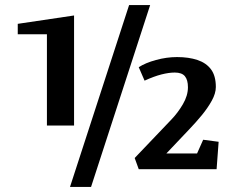

<svg xmlns="http://www.w3.org/2000/svg" viewBox="-20 -667 971 757"><path d="M256 70 489 -647H572L339 70ZM165 -172V-532H50V-573L272 -606V-172ZM527 0 511 -44 656 -196Q681 -222 701 -256Q721 -290 721 -323Q721 -352 709 -366.5Q697 -381 669 -381Q646 -381 616.5 -373.5Q587 -366 550 -349L527 -402Q553 -419 595 -430.5Q637 -442 678 -442Q724 -442 758.5 -430.5Q793 -419 812 -393.5Q831 -368 831 -324Q831 -299 815 -270Q799 -241 775 -212Q751 -183 727 -158L636 -62H757L781 -116L842 -108L834 0Z"/></svg>

Font: Manuale
Style: Bold
Weight: 700
Version: Version 1.002